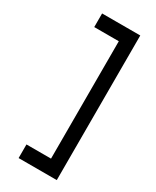

<svg xmlns="http://www.w3.org/2000/svg" viewBox="-183 -664 655 806"><g transform="rotate(30 144.0 -261.5)"><path d="M59 -546V-612H244V89H59V23H178V-546Z"/></g></svg>

Font: Ekushey Mukto
Style: Regular
Weight: 400
Designer: Al Mamun Sumon
Foundry: Al Mamun Sumon
Version: Version 1.0